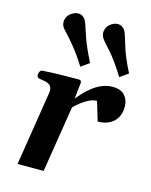

<svg xmlns="http://www.w3.org/2000/svg" viewBox="-120 -882 752 959"><g transform="rotate(15 256.0 -402.5)"><path d="M256.3 -389.6Q266.6 -401.9 283 -419.7Q299.3 -437.5 321 -454.8Q342.8 -472.2 369.1 -483.6Q395.5 -495.1 425.3 -495.1Q468.3 -495.1 488.5 -471.9Q508.8 -448.7 508.8 -414.1Q508.8 -381.8 495.6 -358.2Q482.4 -334.5 457.3 -321.3Q432.1 -308.1 397 -308.1L367.2 -407.2Q347.7 -407.2 326.4 -396.7Q305.2 -386.2 286.4 -371.3Q267.6 -356.4 254.9 -343.3L200.2 0H65.4L125.5 -379.9Q127 -388.2 127 -394Q127 -416.5 114 -425Q101.1 -433.6 84.2 -435.8Q67.4 -438 56.6 -440.9Q47.4 -445.3 47.4 -455.6Q47.4 -465.3 52 -473.4Q56.6 -481.4 62.5 -481.9Q126.5 -485.8 176.5 -486.3Q226.6 -486.8 253.4 -486.8Q257.3 -486.8 261.5 -483.9Q265.6 -481 265.6 -472.2Q265.6 -472.2 263.2 -452.4Q260.7 -432.6 256.3 -389.6ZM242.2 -550.3Q210 -602.1 182.1 -636.5Q154.3 -670.9 135.3 -690.9Q116.2 -710.9 110.8 -719.2Q103.5 -731.9 103.5 -746.6Q103.5 -758.8 109.9 -771Q116.2 -783.2 130.4 -793Q147.5 -804.7 164.1 -804.7Q177.2 -804.7 186.8 -798.6Q196.3 -792.5 202.1 -783.2Q209.5 -770.5 227.1 -714.8Q244.6 -659.2 284.7 -580.6ZM443.4 -550.3Q395.5 -627.9 359.4 -667.2Q323.2 -706.5 315.9 -719.2Q308.6 -731.9 308.6 -746.1Q308.6 -758.3 314.7 -770.5Q320.8 -782.7 335 -793Q351.6 -804.7 368.7 -804.7Q381.3 -804.7 391.1 -798.6Q400.9 -792.5 406.7 -783.2Q414.6 -771 430.4 -715.1Q446.3 -659.2 486.3 -580.6Z"/></g></svg>

Font: Gelasio SemiBold
Style: Italic
Weight: 600
Italic angle: -8.5°
Designer: Eben Sorkin
Foundry: Eben Sorkin
Version: Version 1.008